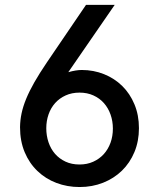

<svg xmlns="http://www.w3.org/2000/svg" viewBox="-20 -747 644 777"><path d="M302.2 9.9Q252.1 9.9 208.3 -6.7Q164.4 -23.4 131.6 -54.9Q98.7 -86.3 79.9 -131Q61.1 -175.8 61.1 -232.2Q61.4 -260.3 67.3 -288.2Q73.2 -316.1 85.9 -347.1Q98.7 -378.2 119.1 -414.1Q139.6 -449.9 169.4 -494L328.1 -727.3H444.2L256.4 -454.9Q265.3 -457.4 272.4 -459Q279.5 -460.6 285.9 -461.6Q292.3 -462.7 298.3 -463.2Q304.3 -463.8 310.7 -463.8Q358.7 -463.8 400.9 -446.9Q443.2 -430 474.6 -399.1Q506 -368.3 524.1 -324.8Q542.3 -281.2 542.3 -228.3Q542.3 -175.4 524 -131.6Q505.7 -87.7 473.4 -56.3Q441.1 -24.9 397.2 -7.5Q353.3 9.9 302.2 9.9ZM301.8 -81.3Q332.4 -81.3 357.2 -92.5Q382.1 -103.7 399.9 -123.2Q417.6 -142.8 427.2 -169.2Q436.8 -195.7 436.8 -226.6Q436.8 -256.7 427.4 -283.4Q418 -310 400.6 -329.7Q383.2 -349.4 358.1 -360.8Q333.1 -372.2 301.8 -372.2Q270.6 -372.2 245.6 -360.8Q220.5 -349.4 203.1 -329.9Q185.7 -310.4 176.5 -284.1Q167.3 -257.8 167.3 -228Q167.3 -198.2 176.3 -171.3Q185.4 -144.5 202.6 -124.6Q219.8 -104.8 244.9 -93Q269.9 -81.3 301.8 -81.3Z"/></svg>

Font: Linik Sans Medium
Style: Regular
Weight: 500
Designer: Rasmus Andersson (font), Cristiano Sobral (main changes)
Foundry: rsms
Version: Version 3.018;June 1, 2022;FontCreator 14.0.0.2814 64-bit; t